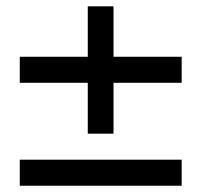

<svg xmlns="http://www.w3.org/2000/svg" viewBox="-20 -592 642 612"><path d="M259.8 -166H341.8V-328.1H559.1V-411.1H341.8V-571.8H259.8V-411.1H43V-328.1H259.8ZM43 0H559.1V-83H43Z"/></svg>

Font: Hack
Style: Regular
Weight: 400
Monospace: yes
Designer: Christopher Simpkins
Foundry: Christopher Simpkins
Version: Version 2.010